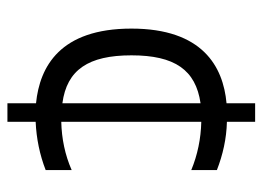

<svg xmlns="http://www.w3.org/2000/svg" viewBox="-115 -592 707 517"><g transform="rotate(90 238.5 -333.5)"><path d="M438 -495V-564C397 -580 353 -590 308 -591V-667H258V-590C159 -581 57 -525 57 -334C57 -142 159 -87 258 -77V0H308V-76C353 -78 397 -87 438 -103V-173C397 -155 353 -146 308 -145V-522C353 -521 397 -512 438 -495ZM129 -334C129 -450 168 -507 258 -520V-148C168 -160 129 -218 129 -334Z"/></g></svg>

Font: Maven Pro
Style: Regular
Weight: 400
Designer: Joe Prince
Foundry: Joe Prince
Version: Version 1.003